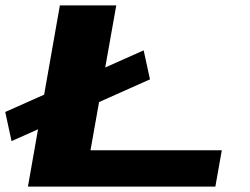

<svg xmlns="http://www.w3.org/2000/svg" viewBox="-32 -695 932 715"><path d="M11 -169.5 526.5 -399.5 503 -507.5 -12.5 -278ZM72 0H770L794 -135.5H305L401 -675H191Z"/></svg>

Font: Anybody ExtraExpanded
Style: Bold Italic
Weight: 700
Width: 8
Italic angle: -10°
Version: Version 1.113;gftools[0.9.25]